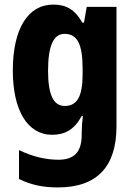

<svg xmlns="http://www.w3.org/2000/svg" viewBox="-20 -579 589 839"><path d="M213 -559C102 -559 36 -453 36 -271C36 -97 100 10 208 10C264 10 305 -13 337 -72H342C339 -50 337 -21 337 3V10C337 89 301 119 235 119C181 119 124 106 63 77V203C115 229 168 240 233 240C408 240 489 145 489 -27V-549H359L347 -480H340C307 -538 268 -559 213 -559ZM262 -431C317 -431 341 -388 341 -278V-254C341 -156 316 -116 263 -116C213 -116 190 -166 190 -270C190 -379 214 -431 262 -431Z"/></svg>

Font: Noto Sans Gurmukhi UI Condensed ExtraBold
Style: Regular
Weight: 800
Width: 3
Designer: Jelle Bosma - Monotype Design Team
Foundry: Monotype Imaging Inc.
Version: Version 2.004